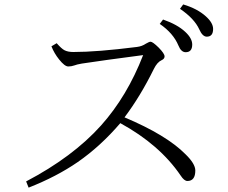

<svg xmlns="http://www.w3.org/2000/svg" viewBox="-20 -881 1040 875"><path d="M547.4 -346.2Q738.8 -265.6 825.2 -178.2Q870.1 -134.8 870.1 -104Q870.1 -56.2 834 -56.2Q819.3 -56.2 803.2 -81.1Q707.5 -221.7 528.3 -319.8Q438 -214.4 334.5 -142.6Q237.3 -75.7 110.4 -25.9L99.1 -54.2Q312 -166 440.4 -309.1Q559.6 -442.4 632.3 -629.9Q445.8 -605.5 353 -591.3Q328.1 -586.9 319.3 -583Q305.7 -578.1 291 -578.1Q274.9 -578.1 249.5 -609.9Q227.1 -637.7 214.4 -669.9L238.3 -684.1Q260.3 -659.2 273.4 -652.3Q289.1 -644 314 -644Q422.4 -644 604 -667Q627.4 -669.9 645 -682.1Q660.2 -690.9 666 -690.9Q675.8 -690.9 703.1 -664.1Q730 -636.7 730 -624Q730 -612.8 716.8 -606.9Q696.3 -597.7 681.2 -566.9Q619.6 -441.9 547.4 -346.2ZM723.1 -792Q788.1 -769.5 824.2 -735.8Q856 -706.5 856 -678.2Q856 -643.1 826.2 -643.1Q805.2 -643.1 793 -673.8Q769.5 -730 708 -772ZM814.9 -860.8Q878.9 -841.8 918 -806.6Q951.2 -776.9 951.2 -749Q951.2 -713.9 922.4 -713.9Q902.8 -713.9 888.2 -747.1Q865.7 -796.4 800.3 -840.8Z"/></svg>

Font: I.MingCP
Style: Regular
Weight: 400
Designer: I.Font Project
Version: Version 8.000; Sep 06, 2022